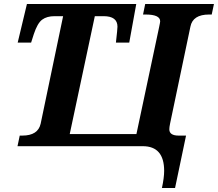

<svg xmlns="http://www.w3.org/2000/svg" viewBox="-20 -734 1094 964"><path d="M67.9 0 79.1 -53.2H91.8Q170.9 -53.2 184.1 -112.8L296.9 -652.8H253.9Q215.3 -652.8 191.7 -635.3Q168 -617.7 149.9 -563L136.2 -520H68.8L115.2 -713.9H664.1L628.9 -520H562Q569.8 -588.4 569.8 -600.1Q569.8 -652.8 500 -652.8H456.1L330.1 -61H665L778.8 -597.2Q784.2 -622.6 784.2 -627Q784.2 -661.1 710.9 -661.1H698.2L709 -713.9H1054.2L1043 -661.1H1029.8Q947.8 -661.1 936 -600.1L834 -113.8Q830.1 -95.2 830.1 -85Q830.1 -53.2 877 -53.2H914.1L858.9 210H793Q804.2 157.7 804.2 124Q804.2 0 696.8 0Z"/></svg>

Font: Droid Serif
Style: Bold Italic
Weight: 700
Italic angle: -12°
Designer: Monotype Design team
Foundry: Monotype Imaging Inc.
Version: Version 1.03